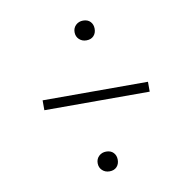

<svg xmlns="http://www.w3.org/2000/svg" viewBox="-62 -637 613 612"><g transform="rotate(-10 244.5 -331.0)"><path d="M277 -119Q277 -105 268.5 -96Q260 -87 245 -87Q231 -87 221.5 -96Q212 -105 212 -119Q212 -133 221.5 -142Q231 -151 245 -151Q260 -151 268.5 -142Q277 -133 277 -119ZM277 -543Q277 -529 268.5 -520Q260 -511 245 -511Q231 -511 221.5 -520Q212 -529 212 -543Q212 -557 221.5 -566Q231 -575 245 -575Q260 -575 268.5 -566Q277 -557 277 -543ZM74 -347H415V-315H74Z"/></g></svg>

Font: FiraGO UltraLight
Style: Regular
Weight: 200
Designer: bBox Type
Foundry: bBox Type GmbH
Version: Version 1.001